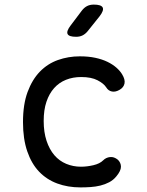

<svg xmlns="http://www.w3.org/2000/svg" viewBox="-20 -805 640 835"><path d="M80 -274Q80 -351 100 -405Q120 -459 153.5 -493.5Q187 -528 232 -544Q277 -560 327 -560Q365 -560 395 -553.5Q425 -547 447.5 -536Q470 -525 486 -511Q502 -497 511 -482Q525 -459 521.5 -442Q518 -425 501 -415Q483 -404 467 -407Q451 -410 442 -425Q431 -442 404 -456Q377 -470 333 -470Q297 -470 267 -458Q237 -446 215.5 -422Q194 -398 182 -362.5Q170 -327 170 -279Q170 -230 182.5 -192.5Q195 -155 216.5 -130Q238 -105 268 -92.5Q298 -80 332 -80Q358 -80 386 -86.5Q414 -93 429 -108Q441 -120 458.5 -122Q476 -124 493 -110Q499 -104 502.5 -96.5Q506 -89 506 -80Q506 -71 501 -60.5Q496 -50 486 -38Q473 -22 455 -12.5Q437 -3 416.5 2Q396 7 374 8.5Q352 10 330 10Q275 10 229 -7Q183 -24 150 -58.5Q117 -93 98.5 -147Q80 -201 80 -274ZM311 -645Q280 -645 274 -657Q268 -669 287 -694L336 -759Q346 -772 358.5 -778.5Q371 -785 388 -785Q420 -785 426.5 -772.5Q433 -760 413 -734L361 -669Q351 -657 339 -651Q327 -645 311 -645Z"/></svg>

Font: Maple Mono Normal
Style: Regular
Weight: 400
Monospace: yes
Designer: subframe7536
Version: Version 7.000